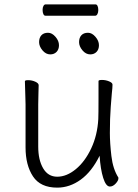

<svg xmlns="http://www.w3.org/2000/svg" viewBox="-20 -846 630 879"><path d="M492 -419Q491 -409 487 -356.5Q483 -304 483 -237Q483 -191 490 -131.5Q497 -72 522 -33Q522 -32 522 -29Q522 -19 509.5 -5.5Q497 8 483 8Q465 8 452.5 -31.5Q440 -71 436 -133Q400 -60 349.5 -23.5Q299 13 242 13Q165 13 131 -38.5Q97 -90 97 -171V-368L96 -406L94 -474Q94 -479 109 -479Q126 -479 141.5 -472Q157 -465 157 -456Q157 -435 156 -419L155 -368V-175Q155 -114 177.5 -75.5Q200 -37 242 -37Q285 -37 327 -71.5Q369 -106 397.5 -166.5Q426 -227 430 -301Q431 -322 431 -395V-475Q431 -480 447 -480Q464 -480 479.5 -473.5Q495 -467 495 -459V-457Q495 -445 492 -419ZM342 -653Q342 -673 352.5 -684.5Q363 -696 383 -696Q401 -696 417 -677.5Q433 -659 433 -639Q433 -620 422 -608.5Q411 -597 393 -597Q373 -597 357.5 -615.5Q342 -634 342 -653ZM200 -696Q218 -696 234 -677.5Q250 -659 250 -639Q250 -620 239 -608.5Q228 -597 210 -597Q190 -597 174.5 -615.5Q159 -634 159 -653Q159 -673 169.5 -684.5Q180 -696 200 -696ZM175 -801Q175 -812 179 -819Q183 -826 189 -826H417Q423 -826 426.5 -819Q430 -812 430 -800Q430 -789 426 -781.5Q422 -774 416 -774H188Q182 -774 178.5 -781.5Q175 -789 175 -801Z"/></svg>

Font: JyunsaiKaai Light
Style: Regular
Weight: 300
Designer: Fontworks Inc.
Version: Version 0.030;April 7, 2024;FontCreator 14.0.0.2901 64-bit